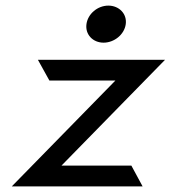

<svg xmlns="http://www.w3.org/2000/svg" viewBox="-20 -664 608 684"><path d="M349 -512C387 -512 423 -541 428 -578C433 -615 404 -644 366 -644C328 -644 293 -615 288 -578C283 -541 311 -512 349 -512ZM448 -74H199L568 -451H115L156 -377H391L22 0H488Z"/></svg>

Font: Charger
Style: BdIt
Weight: 400
Designer: Jasper
Foundry: Cannot Into Space Fonts
Version: Version 0.98